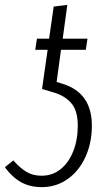

<svg xmlns="http://www.w3.org/2000/svg" viewBox="-25 -763 453 790"><path d="M353 -246Q353 -175 326.5 -117Q300 -59 253 -26Q206 7 147 7Q98 7 61.5 -13.5Q25 -34 -5 -75L30 -103Q57 -72 83.5 -56Q110 -40 146 -40Q191 -40 224.5 -67Q258 -94 276.5 -141Q295 -188 295 -246Q295 -306 270 -336.5Q245 -367 201 -381L148 -397L171 -558H120L127 -604H177L196 -736L252 -743L233 -604H335L328 -558H226L208 -426L233 -418Q353 -381 353 -246Z"/></svg>

Font: Fira Sans Extra Condensed Light
Style: Italic
Weight: 300
Width: 3
Italic angle: -8°
Designer: Carrois Corporate & Edenspiekermann AG
Foundry: Carrois Corporate GbR & Edenspiekermann AG
Version: Version 4.203